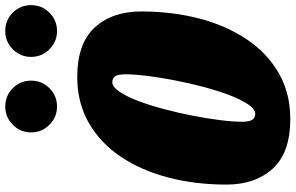

<svg xmlns="http://www.w3.org/2000/svg" viewBox="-212 -864 1097 712"><g transform="rotate(-90 336.0 -508.5)"><path d="M240 -159.5Q240 -132 247.5 -121Q255 -110 269 -110Q286.5 -110 304.2 -136Q322 -162 338.5 -205.2Q355 -248.5 369 -301.2Q383 -354 393.5 -408Q404 -462 410 -510Q416 -558 416 -590.5Q416 -618.5 408.8 -629.2Q401.5 -640 387 -640Q369.5 -640 351.8 -614Q334 -588 317.5 -544.8Q301 -501.5 287 -448.8Q273 -396 262.5 -342Q252 -288 246 -240.2Q240 -192.5 240 -159.5ZM250.5 20Q125.5 20 66.2 -45Q7 -110 7 -216.5Q7 -332 33.2 -432.5Q59.5 -533 110.5 -608.8Q161.5 -684.5 235.8 -727.2Q310 -770 405.5 -770Q530.5 -770 589.8 -705Q649 -640 649 -533.5Q649 -418 622.8 -317.5Q596.5 -217 545.5 -141.2Q494.5 -65.5 420.2 -22.8Q346 20 250.5 20ZM576.5 -845Q537 -845 508.8 -873.2Q480.5 -901.5 480.5 -941Q480.5 -981 508.8 -1009Q537 -1037 576.5 -1037Q616.5 -1037 644.5 -1009Q672.5 -981 672.5 -941Q672.5 -901.5 644.5 -873.2Q616.5 -845 576.5 -845ZM296.5 -845Q257 -845 228.8 -873.2Q200.5 -901.5 200.5 -941Q200.5 -981 228.8 -1009Q257 -1037 296.5 -1037Q336.5 -1037 364.5 -1009Q392.5 -981 392.5 -941Q392.5 -901.5 364.5 -873.2Q336.5 -845 296.5 -845Z"/></g></svg>

Font: Besley* Condensed Fatface
Style: Italic
Weight: 900
Width: 3
Italic angle: -13°
Designer: Owen Earl
Foundry: indestructible type*
Version: Version 3.000; ttfautohint (v1.8.3)